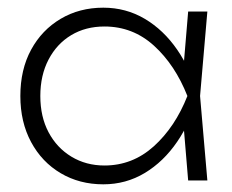

<svg xmlns="http://www.w3.org/2000/svg" viewBox="-20 -777 605 500"><path d="M470 -307 456 -475 475 -527 456 -580 470 -747H520L501 -527L520 -307ZM495 -527Q477 -460 441.5 -408Q406 -356 357 -326.5Q308 -297 249 -297Q187 -297 138 -326Q89 -355 61 -407Q33 -459 33 -527Q33 -596 61 -647.5Q89 -699 138 -728Q187 -757 249 -757Q308 -757 357 -728Q406 -699 441.5 -647.5Q477 -596 495 -527ZM85 -527Q85 -473 106.5 -432.5Q128 -392 166 -369Q204 -346 252 -346Q325 -346 380.5 -396Q436 -446 468 -527Q436 -608 381 -658Q326 -708 252 -708Q203 -708 165.5 -685.5Q128 -663 106.5 -622Q85 -581 85 -527Z"/></svg>

Font: Unbounded ExtraLight
Style: Regular
Weight: 250
Designer: Luke Prowse, Jean-Baptiste Morizot, Fátima Lázaro, Florian Runge
Foundry: NaN
Version: Version 1.701;gftools[0.9.28.dev5+ged2979d]